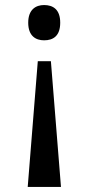

<svg xmlns="http://www.w3.org/2000/svg" viewBox="-20 -562 359 762"><path d="M155 -542C122 -542 92 -524 92 -472C92 -419 122 -402 155 -402C191 -402 219 -419 219 -472C219 -524 191 -542 155 -542ZM182 -319H130L90 180H222Z"/></svg>

Font: Noto Serif Bengali Condensed SemiBold
Style: Regular
Weight: 600
Width: 3
Designer: Juan Bruce, Universal Thirst, Indian Type Foundry and the Monotype Design Team.
Foundry: Monotype Imaging Inc.
Version: Version 2.003